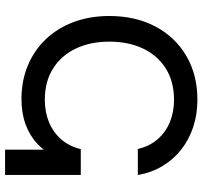

<svg xmlns="http://www.w3.org/2000/svg" viewBox="-40 -738 779 738"><g transform="rotate(90 349.0 -369.5)"><path d="M361.3 -63Q291 -63 232.4 -87.4Q173.8 -111.8 131.1 -156.7Q88.4 -201.7 65.2 -263.7Q42 -325.7 42 -400.9Q42 -502 82.5 -578.1Q123 -654.3 195.6 -696.8Q268.1 -739.3 363.8 -739.3Q419.4 -739.3 468 -723.4Q516.6 -707.5 554.9 -677.5Q593.3 -647.5 618.7 -605.2Q644 -563 653.3 -510.3H553.2Q542.5 -555.7 515.4 -586.7Q488.3 -617.7 449.5 -633.5Q410.6 -649.4 364.3 -649.4Q294.4 -649.4 244.4 -618.2Q194.3 -586.9 167.5 -531Q140.6 -475.1 140.6 -400.9Q140.6 -327.1 167.5 -271.2Q194.3 -215.3 244.4 -184.1Q294.4 -152.8 364.3 -152.8Q411.6 -152.8 450.4 -168.9Q489.3 -185.1 516.1 -215.8Q543 -246.6 553.7 -291H616.7Q606.4 -238.3 585.7 -196Q564.9 -153.8 533.4 -124.3Q502 -94.7 458.7 -78.9Q415.5 -63 361.3 -63ZM555.7 0V-291H652.8V0Z"/></g></svg>

Font: Inter Cardless Display
Style: Regular
Weight: 400
Designer: Rasmus Andersson
Foundry: rsms
Version: Version 4.001;git-9221beed3